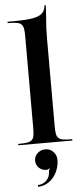

<svg xmlns="http://www.w3.org/2000/svg" viewBox="-67 -831 477 1115"><g transform="rotate(-5 172.0 -273.0)"><path d="M104 97.5C104 130.1 130.9 156.5 164 156.5C171 156.5 179 153.5 182 149.5L185 151.5C182 155.5 179 161.4 179 169.5C179 208.4 147.4 240 108.5 240V250C177.8 250 234 183.9 234 102.5C234 66.6 204.9 37 169 37C133.1 37 104 64.4 104 97.5ZM15 0H330V-8C244.5 -8 235 -16.7 235 -95V-600C235 -656.1 236.6 -675.9 240.5 -723C242.2 -743.7 243.7 -768 245 -796H237C232 -724 161.2 -720 15 -720V-712C100.5 -712 110 -701.8 110 -625V-95C110 -16.7 100.5 -8 15 -8Z"/></g></svg>

Font: Prida01
Style: Black
Weight: 900
Designer: gluk
Foundry: gluk
Version: Version 00.072